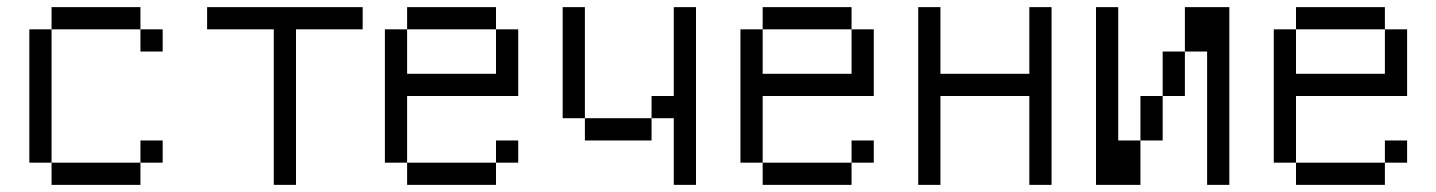

<svg xmlns="http://www.w3.org/2000/svg" viewBox="-20 -520 4040 540"><path d="M437.5 -62.5V-125H375V-62.5H125V0H375V-62.5ZM437.5 -375V-437.5H375V-375ZM125 -62.5Q125 -62.5 125 -437.5H62.5Q62.5 -437.5 62.5 -62.5ZM125 -437.5H375V-500H125Z M1000 -437.5V-500H562.5V-437.5H750V0H812.5V-437.5Z M1437.5 -62.5V-125H1375V-62.5H1125V0H1375V-62.5ZM1125 -62.5V-250H1437.5V-437.5H1375Q1375 -437.5 1375 -312.5H1125Q1125 -312.5 1125 -437.5H1062.5Q1062.5 -437.5 1062.5 -62.5ZM1125 -437.5H1375V-500H1125Z M1875 -187.5V0H1937.5Q1937.5 0 1937.5 -500H1875Q1875 -500 1875 -250H1812.5V-187.5H1625V-125H1812.5V-187.5ZM1625 -187.5V-500H1562.5V-187.5Z M2437.5 -62.5V-125H2375V-62.5H2125V0H2375V-62.5ZM2125 -62.5V-250H2437.5V-437.5H2375Q2375 -437.5 2375 -312.5H2125Q2125 -312.5 2125 -437.5H2062.5Q2062.5 -437.5 2062.5 -62.5ZM2125 -437.5H2375V-500H2125Z M2562.5 -500Q2562.5 -500 2562.5 0H2625Q2625 0 2625 -250H2875Q2875 -250 2875 0H2937.5Q2937.5 0 2937.5 -500H2875V-312.5H2625V-500Z M3062.5 -500Q3062.5 -500 3062.5 0H3187.5Q3187.5 0 3187.5 -125H3125Q3125 -125 3125 -500ZM3375 -375Q3375 -375 3375 0H3437.5Q3437.5 0 3437.5 -500H3312.5Q3312.5 -500 3312.5 -375H3250Q3250 -375 3250 -250H3187.5Q3187.5 -250 3187.5 -125H3250Q3250 -125 3250 -250H3312.5Q3312.5 -250 3312.5 -375Z M3937.5 -62.5V-125H3875V-62.5H3625V0H3875V-62.5ZM3625 -62.5V-250H3937.5V-437.5H3875Q3875 -437.5 3875 -312.5H3625Q3625 -312.5 3625 -437.5H3562.5Q3562.5 -437.5 3562.5 -62.5ZM3625 -437.5H3875V-500H3625Z"/></svg>

Font: BFUnifontExMono
Style: Regular
Weight: 500
Version: Version 15.0.06